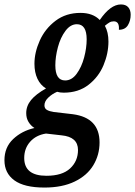

<svg xmlns="http://www.w3.org/2000/svg" viewBox="-67 -604 608 864"><path d="M-47 117Q-47 59 -8 22Q31 -15 88 -28Q72 -38 61.5 -55Q51 -72 51 -95Q51 -127 72.5 -153.5Q94 -180 140 -206Q115 -221 101.5 -249.5Q88 -278 88 -317Q88 -368 112 -421.5Q136 -475 183 -510.5Q230 -546 295 -546Q351 -546 382 -514Q430 -584 477 -584Q499 -584 510 -571.5Q521 -559 521 -538Q521 -511 508.5 -490.5Q496 -470 468 -470Q471 -508 445 -508Q434 -508 425.5 -503Q417 -498 405 -488Q421 -459 421 -417Q421 -364 399 -311Q377 -258 331.5 -222.5Q286 -187 220 -187Q202 -187 190 -191Q167 -181 150 -164.5Q133 -148 133 -130Q133 -116 144 -109.5Q155 -103 175 -100L261 -90Q381 -74 381 37Q381 93 353 139.5Q325 186 269 213Q213 240 133 240Q42 240 -2.5 207.5Q-47 175 -47 117ZM323 -427Q323 -495 279 -495Q250 -495 227.5 -465Q205 -435 193.5 -391.5Q182 -348 182 -310Q182 -242 226 -242Q256 -242 278 -272Q300 -302 311.5 -345Q323 -388 323 -427ZM284 71Q284 12 210 5L140 -3Q95 4 68.5 34Q42 64 42 107Q42 187 142 187Q213 187 248.5 154Q284 121 284 71Z"/></svg>

Font: Noto Serif CondSemiBold
Style: Italic
Weight: 600
Width: 3
Italic angle: -12°
Designer: Monotype Design Team
Foundry: Monotype Imaging Inc.
Version: Version 1.001